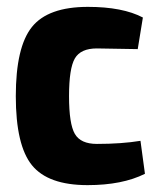

<svg xmlns="http://www.w3.org/2000/svg" viewBox="-20 -527 460 559"><path d="M236 -507Q337 -507 396 -476L381 -384Q285 -386 262 -386Q215 -386 198 -357Q181 -328 181 -247Q181 -166 198 -137Q215 -108 262 -108Q334 -108 389 -117L402 -21Q336 12 235 12Q120 12 73 -46Q26 -104 26 -247Q26 -390 73 -448.5Q120 -507 236 -507Z"/></svg>

Font: exo2condensed_b
Style: Bold
Weight: 700
Width: 3
Designer: Natanael Gama
Version: Version 1.001;PS 001.001;hotconv 1.0.70;makeotf.lib2.5.58329